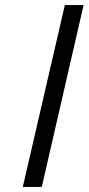

<svg xmlns="http://www.w3.org/2000/svg" viewBox="-20 -738 350 758"><path d="M70 0 236 -718H310L145 0Z"/></svg>

Font: Titillium Web
Style: Italic
Weight: 400
Italic angle: -13°
Version: Version 1.002;PS 57.000;hotconv 1.0.70;makeotf.lib2.5.55311